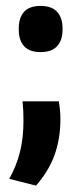

<svg xmlns="http://www.w3.org/2000/svg" viewBox="-20 -488 268 634"><path d="M174.5 -153.5Q176 -142.5 177.8 -127.2Q179.5 -112 179.5 -94.5Q179.5 -31.5 160.8 22Q142 75.5 99 125L10.5 102.5Q34 61 45.8 14.5Q57.5 -32 57.5 -89.5Q57.5 -106.5 56.8 -121.8Q56 -137 54.5 -153.5ZM114 -316Q77 -316 59.5 -335.5Q42 -355 42 -389.5V-394.5Q42 -429.5 59.5 -449Q77 -468.5 114 -468.5Q150.5 -468.5 168.5 -449Q186.5 -429.5 186.5 -394.5V-389.5Q186.5 -355 168.5 -335.5Q150.5 -316 114 -316Z"/></svg>

Font: Anek Odia Medium SemiBold
Style: Regular
Weight: 600
Version: Version 1.003